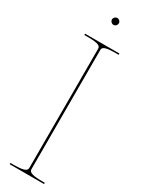

<svg xmlns="http://www.w3.org/2000/svg" viewBox="-238 -939 726 968"><g transform="rotate(30 125.0 -455.0)"><path d="M106.5 -890C106.5 -879 116 -870 126.5 -870C137.5 -870 146.5 -879.5 146.5 -890C146.5 -901 137 -910 126.5 -910C115.5 -910 106.5 -900.5 106.5 -890ZM225 0V-7.5H207.5C139 -7.5 132.5 -20.5 132.5 -35V-726.5C132.5 -742 141.5 -752.5 207.5 -752.5H225V-760H25V-752.5H45C111 -752.5 120 -742 120 -726.5V-35C120 -20.5 113.5 -7.5 45 -7.5H25V0Z"/></g></svg>

Font: Znikomit
Style: Regular
Weight: 100
Designer: gluk
Foundry: gluk
Version: Version 0.55